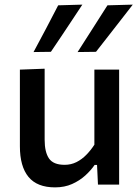

<svg xmlns="http://www.w3.org/2000/svg" viewBox="-20 -798 603 830"><path d="M218 12Q140.5 12 103.2 -33.2Q66 -78.5 66 -165.5Q66 -198.5 66 -223Q66 -247.5 66 -272Q66 -318 66 -355.5Q66 -393 66 -427Q66 -461 66 -497L173 -501Q173 -446.5 173 -394Q173 -341.5 173 -284V-194Q173 -140.5 191.8 -113Q210.5 -85.5 259.5 -85.5Q287 -85.5 310.5 -97.2Q334 -109 353.2 -128.8Q372.5 -148.5 388 -172.5V-284Q388 -341.5 388 -392.2Q388 -443 388 -497H495Q495 -443 495 -390.8Q495 -338.5 495 -272V-218Q495 -156.5 495 -105.5Q495 -54.5 495 0H403.5L399.5 -85H389Q373 -61.5 348.5 -39.2Q324 -17 291.5 -2.5Q259 12 218 12ZM315.5 -573Q348 -623.5 380.2 -674.2Q412.5 -725 444.5 -775L554 -778Q527 -743 500.2 -708.8Q473.5 -674.5 447.2 -640.8Q421 -607 395 -574ZM125 -573Q152.5 -624 179 -674.2Q205.5 -724.5 231.5 -775L336 -778Q313 -743 290.2 -708.8Q267.5 -674.5 245 -640.8Q222.5 -607 200 -574Z"/></svg>

Font: Commissioner Thin Medium
Style: Regular
Weight: 500
Version: Version 1.000